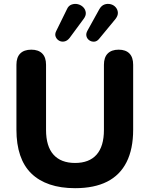

<svg xmlns="http://www.w3.org/2000/svg" viewBox="-20 -974 783 1005"><path d="M373 11Q298 11 240.5 -8.5Q183 -28 144 -66Q105 -104 85.5 -161.5Q66 -219 66 -295V-635Q66 -674 86 -694Q106 -714 144 -714Q181 -714 201 -694Q221 -674 221 -635V-294Q221 -208 260 -164.5Q299 -121 373 -121Q447 -121 485.5 -164.5Q524 -208 524 -294V-635Q524 -674 544 -694Q564 -714 601 -714Q638 -714 657.5 -694Q677 -674 677 -635V-295Q677 -194 642.5 -125.5Q608 -57 540.5 -23Q473 11 373 11ZM344 -775Q332 -760 317 -757Q302 -754 289.5 -761Q277 -768 271.5 -781.5Q266 -795 274 -811L330 -925Q338 -944 354.5 -950Q371 -956 387.5 -952Q404 -948 415.5 -936.5Q427 -925 429 -908.5Q431 -892 417 -874ZM499 -771Q488 -757 473.5 -756Q459 -755 447.5 -763Q436 -771 432.5 -784.5Q429 -798 438 -814L500 -926Q511 -945 527 -950.5Q543 -956 559 -952Q575 -948 585.5 -936Q596 -924 597 -908Q598 -892 584 -874Z"/></svg>

Font: Nunito ExtraLight ExtraBold
Style: Regular
Weight: 800
Version: Version 3.602